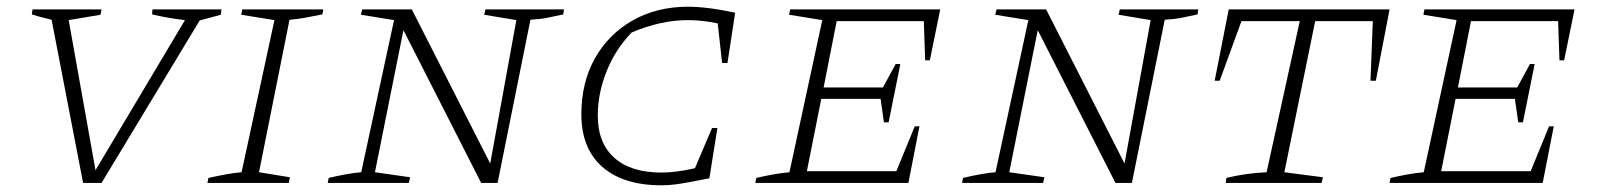

<svg xmlns="http://www.w3.org/2000/svg" viewBox="-20 -546 4774 573"><path d="M228 0 134 -487Q122 -490 108 -493.5Q94 -497 75 -503L77 -518H283L280 -502L185 -486L265 -38L532 -486Q480 -492 434 -503L435 -518H641L639 -502L576 -485L283 0Z M599 0 602 -15Q629 -21 653.5 -25.5Q678 -30 701 -32L799 -486L700 -502L703 -518H945L942 -503Q911 -497 890 -493Q869 -489 844 -487L753 -32L845 -17L842 0Z M1429 -518H1663L1661 -503Q1637 -498 1616 -493.5Q1595 -489 1563 -487L1465 0H1416L1184 -456L1099 -32L1204 -17L1200 0H958L961 -15Q986 -21 1010.5 -25.5Q1035 -30 1058 -32L1156 -486L1057 -502L1061 -518H1209L1443 -58L1521 -486L1425 -502Z M1954 7Q1840 7 1777.5 -48Q1715 -103 1715 -205Q1715 -300 1755.5 -372Q1796 -444 1868 -485Q1940 -526 2034 -526Q2061 -526 2097 -521.5Q2133 -517 2174 -508L2151 -358H2135L2122 -476Q2077 -486 2033 -486Q1952 -486 1865 -449Q1816 -398 1790 -332.5Q1764 -267 1764 -201Q1764 -119 1813.5 -75Q1863 -31 1954 -31Q1997 -31 2054 -44L2105 -164H2121L2097 -14Q2043 -3 2012 2Q1981 7 1954 7Z M2234 0 2237 -15Q2263 -21 2288 -25.5Q2313 -30 2336 -32L2434 -486L2335 -502L2338 -518H2786L2755 -366H2741L2737 -483H2477L2438 -285H2615L2653 -355H2667L2632 -181H2618L2608 -251H2431L2388 -35H2655L2710 -169H2724L2691 0Z M3322 -518H3556L3554 -503Q3530 -498 3509 -493.5Q3488 -489 3456 -487L3358 0H3309L3077 -456L2992 -32L3097 -17L3093 0H2851L2854 -15Q2879 -21 2903.5 -25.5Q2928 -30 2951 -32L3049 -486L2950 -502L2954 -518H3102L3336 -58L3414 -486L3318 -502Z M4127 -518 4086 -305H4070L4077 -483H3905L3813 -32L3928 -17L3924 0H3638L3640 -15Q3697 -29 3760 -32L3859 -483H3685L3620 -305H3605L3647 -518Z M4127 0 4130 -15Q4156 -21 4181 -25.5Q4206 -30 4229 -32L4327 -486L4228 -502L4231 -518H4679L4648 -366H4634L4630 -483H4370L4331 -285H4508L4546 -355H4560L4525 -181H4511L4501 -251H4324L4281 -35H4548L4603 -169H4617L4584 0Z"/></svg>

Font: Piazzolla SC ExtraLight
Style: Italic
Weight: 200
Italic angle: -11.3°
Designer: Juan Pablo del Peral
Foundry: Huerta Tipografica
Version: Version 1.330